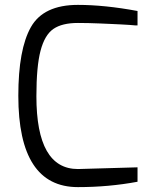

<svg xmlns="http://www.w3.org/2000/svg" viewBox="-20 -760 618 786"><path d="M55 -368Q55 -558 106.5 -649Q158 -740 299 -740Q408 -740 543 -715V-656H534Q525 -657 510 -658Q495 -659 475.5 -660Q456 -661 433 -662Q410 -663 387.5 -664Q365 -665 341.5 -665.5Q318 -666 299 -666Q234 -666 198.5 -641.5Q163 -617 146 -552.5Q129 -488 129 -366Q129 -68 299 -68L543 -75V-16Q425 6 299 6Q55 6 55 -368Z"/></svg>

Font: Mina
Style: Regular
Weight: 400
Version: Version 1.000